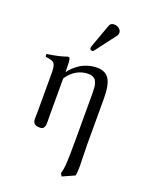

<svg xmlns="http://www.w3.org/2000/svg" viewBox="-165 -769 854 1084"><g transform="rotate(20 262.0 -227.0)"><path d="M330.1 -681.2Q345.7 -681.2 358.9 -670.9Q372.1 -660.6 372.1 -646Q372.1 -635.3 366.2 -627.9L273.9 -505.9Q268.1 -498 262.2 -498Q256.3 -498 252.2 -502Q248 -505.9 248 -511.2Q248 -515.1 250 -521L301.8 -664.1Q307.6 -681.2 330.1 -681.2ZM164.1 -335.9Q171.4 -347.2 183.8 -359.4Q196.3 -371.6 216.1 -386Q235.8 -400.4 264.2 -409.7Q292.5 -418.9 323.2 -418.9Q372.6 -418.9 394.8 -384.3Q417 -349.6 417 -268.1V5.9Q417 31.7 418.5 75.9Q419.9 120.1 419.9 137.2Q419.9 175.8 415 194.8L342.8 227.1L333 210Q341.3 187.5 343.8 143.1Q346.2 98.6 346.2 5.9V-256.8Q346.2 -274.4 345.9 -283Q345.7 -291.5 344.7 -305.9Q343.8 -320.3 341.6 -327.4Q339.4 -334.5 335.2 -344Q331.1 -353.5 325 -357.9Q318.8 -362.3 309.6 -365.7Q300.3 -369.1 288.1 -369.1Q249 -369.1 216.6 -349.9Q184.1 -330.6 162.1 -295.9V-68.8Q162.1 -63.5 162.4 -53.5Q162.6 -43.5 162.6 -37.4Q162.6 -31.2 162.4 -22.9Q162.1 -14.6 160.2 -9.5Q158.2 -4.4 155.3 0.5Q152.3 5.4 146.7 7.6Q141.1 9.8 133.8 9.8Q112.3 9.8 103.3 3.4Q94.2 -2.9 90.8 -16.1Q89.8 -20.5 89.8 -29.3Q89.8 -38.1 90.3 -50.5Q90.8 -63 90.8 -68.8V-312Q89.4 -350.6 78.4 -361.8Q67.4 -373 28.8 -377Q23.9 -384.8 26.9 -394Q96.7 -403.3 145 -420.9Q155.3 -420.9 157.2 -415Q162.1 -400.4 162.1 -348.1V-335.9Z"/></g></svg>

Font: Linux Libertine Display G
Style: Regular
Weight: 400
Designer: Philipp H. Poll
Foundry: Philipp H. Poll
Version: Version 5.0.9